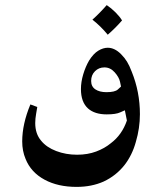

<svg xmlns="http://www.w3.org/2000/svg" viewBox="-20 -543 625 752"><path d="M454 -331Q468 -317 477.5 -301.5Q487 -286 496 -262Q528 -183 528 -96Q528 -41 512 13Q498 64 468 103Q435 145 386 168Q339 189 280 189Q207 189 155 161Q101 132 80 79Q67 48 67 11Q67 -57 99 -134L126 -124Q125 -117 121.5 -97.5Q118 -78 118 -61Q118 -19 141 8Q162 34 200 48.5Q238 63 282 63Q323 63 356.5 50.5Q390 38 414 18Q458 -15 477 -71L469 -111Q468 -111 451 -103Q434 -95 398 -95Q351 -95 325 -118Q297 -143 297 -194Q297 -222 306 -252Q315 -282 329 -306Q346 -333 365 -344.5Q384 -356 402 -356Q429 -356 454 -331ZM337 -226Q337 -204 353.5 -193Q370 -182 397 -182Q430 -182 441.5 -192.5Q453 -203 454 -204Q454 -205 450 -223Q446 -241 429 -260Q412 -279 389 -279Q367 -279 352 -264Q337 -249 337 -226ZM458 -463Q433 -434 402 -407Q375 -440 342 -466Q370 -491 398 -523Q416 -511 432.5 -494.5Q449 -478 458 -463Z"/></svg>

Font: Mirza Medium
Style: Regular
Weight: 500
Designer: Arabic design by Kourosh Beigpour, Latin design by Eduardo Tunni, engineering by Lasse Fister
Version: Version 1.0010g